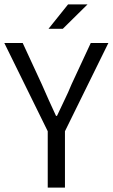

<svg xmlns="http://www.w3.org/2000/svg" viewBox="-23 -852 513 872"><path d="M193.8 0V-255.9L-3.4 -656.7H80.1L167 -468.8Q182.6 -432.6 198.5 -397.5Q214.4 -362.3 231.4 -325.7H235.8Q252.4 -362.3 269.8 -397.5Q287.1 -432.6 301.8 -468.8L389.2 -656.7H469.2L272 -255.9V0ZM197.3 -721.2 286.1 -832H374.5L262.2 -721.2Z"/></svg>

Font: Varta Light
Style: Regular
Weight: 400
Version: Version 1.004